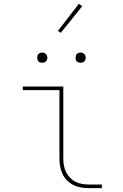

<svg xmlns="http://www.w3.org/2000/svg" viewBox="-20 -981 640 1001"><path d="M444 0Q424 0 403 -3.5Q382 -7 363.5 -16Q345 -25 330 -40Q315 -55 306 -74Q297 -93 293.5 -113.5Q290 -134 290 -155V-511H99V-530H310V-155Q310 -137 313 -119Q316 -101 324 -84.5Q332 -68 345 -54.5Q358 -41 374 -33Q390 -25 408 -22Q426 -19 444 -19H511V0ZM400 -654Q395 -654 389.5 -655.5Q384 -657 380.5 -660.5Q377 -664 375.5 -669.5Q374 -675 374 -680Q374 -685 375.5 -690.5Q377 -696 380.5 -699.5Q384 -703 389.5 -705Q395 -707 400 -707Q405 -707 410.5 -705Q416 -703 419.5 -699.5Q423 -696 425 -690.5Q427 -685 427 -680Q427 -675 425 -669.5Q423 -664 419.5 -660.5Q416 -657 410.5 -655.5Q405 -654 400 -654ZM200 -654Q195 -654 189.5 -655.5Q184 -657 180.5 -660.5Q177 -664 175.5 -669.5Q174 -675 174 -680Q174 -685 175.5 -690.5Q177 -696 180.5 -699.5Q184 -703 189.5 -705Q195 -707 200 -707Q205 -707 210.5 -705Q216 -703 219.5 -699.5Q223 -696 225 -690.5Q227 -685 227 -680Q227 -675 225 -669.5Q223 -664 219.5 -660.5Q216 -657 210.5 -655.5Q205 -654 200 -654ZM297 -810 282 -820 391 -961 409 -949Z"/></svg>

Font: Iosevka Curly Slab ThEx
Style: Regular
Weight: 100
Width: 7
Monospace: yes
Designer: Belleve Invis
Foundry: Belleve Invis
Version: Version 11.1.0; ttfautohint (v1.8.3)